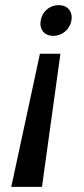

<svg xmlns="http://www.w3.org/2000/svg" viewBox="-20 -530 330 750"><path d="M24 200H144L216 -320H136ZM139 -450C133 -415 153 -390 188 -390C223 -390 253 -415 259 -450C265 -485 244 -510 209 -510C174 -510 145 -485 139 -450Z"/></svg>

Font: Scada
Style: Italic
Weight: 400
Designer: Jovanny Lemonad
Foundry: Jovanny Lemonad
Version: Version 3.005